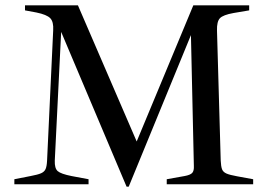

<svg xmlns="http://www.w3.org/2000/svg" viewBox="-20 -693 1006 722"><path d="M210 -573 186 -89Q185 -60 197 -49.5Q209 -39 249 -31L313 -19V0H34V-19L95 -31Q122 -36 134.5 -41.5Q147 -47 151.5 -57.5Q156 -68 157 -89L180 -579Q182 -611 169 -624.5Q156 -638 117 -646L74 -654V-673H273L494 -161L707 -673H917V-654L858 -644Q819 -637 807 -624.5Q795 -612 796 -578L810 -89Q811 -67 815 -56.5Q819 -46 831.5 -40.5Q844 -35 872 -30L932 -19V0H607V-19L674 -31Q696 -35 703 -43Q710 -51 709 -69L698 -561L464 9H456Z"/></svg>

Font: Ibarra Real Nova
Style: Regular
Weight: 400
Designer: Jose Maria Ribagorda & Octavio Pardo
Foundry: Jose Maria Ribagorda
Version: Version 1.014